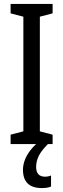

<svg xmlns="http://www.w3.org/2000/svg" viewBox="-20 -734 323 978"><path d="M248 0H34V-48L99 -65V-649L34 -666V-714H248V-666L183 -649V-65L248 -48ZM164 117Q164 141 175.5 153.5Q187 166 209 166Q220 166 227.5 164Q235 162 240 160V216Q232 220 220 222Q208 224 193 224Q145 224 121 200.5Q97 177 97 131Q97 106 106.5 81Q116 56 134.5 32Q153 8 178 -12L224 0Q190 34 177 61Q164 88 164 117Z"/></svg>

Font: Noto Sans Khmer ExtraCondensed
Style: Regular
Weight: 400
Width: 2
Designer: Danh Hong and the Monotype Design Team
Foundry: Monotype Imaging Inc.
Version: Version 2.004